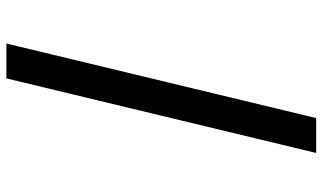

<svg xmlns="http://www.w3.org/2000/svg" viewBox="-224 -599 1008 600"><g transform="rotate(90 280.0 -299.0)"><path d="M116 185 349 -783H458L225 185Z"/></g></svg>

Font: Ubuntu Sans Mono Medium
Style: Italic
Weight: 500
Italic angle: -13.5°
Monospace: yes
Designer: Dalton Maag Ltd
Foundry: Dalton Maag Ltd
Version: Version 1.006